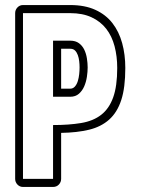

<svg xmlns="http://www.w3.org/2000/svg" viewBox="-20 -740 580 760"><path d="M258 -720Q316 -720 357.5 -701Q399 -682 425 -648.5Q451 -615 463.5 -569.5Q476 -524 476 -471Q476 -393 460 -344Q444 -295 412 -266.5Q380 -238 332.5 -226.5Q285 -215 222 -214V-32Q222 -19 213 -9.5Q204 0 190 0H71Q58 0 49 -9.5Q40 -19 40 -32V-688Q40 -701 49 -710.5Q58 -720 71 -720ZM222 -389H258Q269 -389 276.5 -397.5Q284 -406 288 -419Q292 -432 293.5 -446.5Q295 -461 295 -473Q295 -485 293.5 -498Q292 -511 288 -522Q284 -533 277 -540Q270 -547 258 -547H222ZM190 -579H258Q279 -579 292.5 -569Q306 -559 313.5 -543.5Q321 -528 324 -509Q327 -490 327 -473Q327 -456 324 -436Q321 -416 313.5 -398.5Q306 -381 292.5 -369Q279 -357 258 -357H190ZM71 -688V-32H190V-245Q253 -245 301 -253Q349 -261 380.5 -285.5Q412 -310 428 -354.5Q444 -399 444 -471Q444 -517 433.5 -557Q423 -597 400.5 -626Q378 -655 342.5 -671.5Q307 -688 258 -688Z"/></svg>

Font: Lichte PostBus
Style: Regular
Weight: 400
Designer: Peter Wiegel
Version: Version 1.001